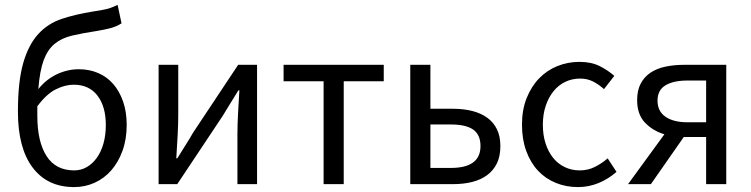

<svg xmlns="http://www.w3.org/2000/svg" viewBox="-20 -750 3060 782"><path d="M282 12Q173 12 113 -67.5Q53 -147 53 -295Q53 -418 74.5 -493Q96 -568 136 -611.5Q176 -655 232.5 -673.5Q289 -692 358 -703Q378 -706 392 -708.5Q406 -711 417.5 -714Q429 -717 438.5 -721Q448 -725 459 -730L475 -655Q455 -642 430.5 -635.5Q406 -629 375 -624Q316 -615 273.5 -605Q231 -595 202.5 -571.5Q174 -548 158 -505Q142 -462 136 -387Q168 -427 211.5 -447.5Q255 -468 301 -468Q344 -468 380 -452.5Q416 -437 441.5 -407.5Q467 -378 481.5 -336Q496 -294 496 -241Q496 -183 479 -136Q462 -89 433 -56Q404 -23 365 -5.5Q326 12 282 12ZM282 -56Q310 -56 333.5 -69.5Q357 -83 374.5 -107.5Q392 -132 401.5 -166Q411 -200 411 -241Q411 -316 377 -360.5Q343 -405 280 -405Q245 -405 207 -386Q169 -367 132 -317V-279Q132 -173 169.5 -114.5Q207 -56 282 -56Z M626 0V-486H706V-284Q706 -245 703.5 -198.5Q701 -152 698 -105H702Q716 -128 734.5 -157Q753 -186 766 -209L950 -486H1027V0H947V-202Q947 -241 949.5 -287.5Q952 -334 955 -382H951Q937 -359 918.5 -329.5Q900 -300 887 -278L702 0Z M1298 0V-419H1135V-486H1543V-419H1380V0Z M1651 0V-486H1733V-307H1825Q1868 -307 1903.5 -298Q1939 -289 1964.5 -270.5Q1990 -252 2004 -223.5Q2018 -195 2018 -155Q2018 -114 2004 -85Q1990 -56 1964.5 -37Q1939 -18 1903.5 -9Q1868 0 1825 0ZM1733 -66H1816Q1937 -66 1937 -155Q1937 -201 1907.5 -222Q1878 -243 1816 -243H1733Z M2334 12Q2286 12 2244 -5Q2202 -22 2171.5 -54.5Q2141 -87 2123.5 -134.5Q2106 -182 2106 -242Q2106 -303 2125 -350.5Q2144 -398 2176 -431Q2208 -464 2250.5 -481Q2293 -498 2340 -498Q2388 -498 2422 -481Q2456 -464 2482 -441L2440 -387Q2419 -406 2395.5 -418Q2372 -430 2343 -430Q2310 -430 2282 -416.5Q2254 -403 2234 -378Q2214 -353 2202.5 -318.5Q2191 -284 2191 -242Q2191 -200 2202 -166Q2213 -132 2232.5 -107.5Q2252 -83 2280 -69.5Q2308 -56 2341 -56Q2375 -56 2403.5 -70.5Q2432 -85 2455 -105L2491 -50Q2458 -21 2418 -4.5Q2378 12 2334 12Z M2856 0V-192H2766H2765L2631 0H2538L2686 -203Q2639 -217 2607 -250.5Q2575 -284 2575 -342Q2575 -382 2589.5 -409.5Q2604 -437 2629.5 -454Q2655 -471 2690 -478.5Q2725 -486 2766 -486H2938V0ZM2780 -252H2856V-422H2780Q2723 -422 2690.5 -402.5Q2658 -383 2658 -340Q2658 -297 2690.5 -274.5Q2723 -252 2780 -252Z"/></svg>

Font: CV Source Sans
Style: Regular
Weight: 400
Designer: Paul D. Hunt
Foundry: Adobe Systems Incorporated
Version: Version 3.001